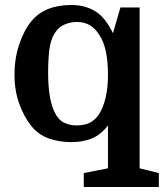

<svg xmlns="http://www.w3.org/2000/svg" viewBox="-20 -570 657 770"><path d="M413 105V-67Q384 -29 347.5 -14.5Q311 0 267 0Q216 0 175 -15Q134 -30 107 -63Q76 -101 57 -154.5Q38 -208 38 -270Q38 -334 56.5 -390.5Q75 -447 106 -485Q159 -550 267 -550Q320 -550 361 -525.5Q402 -501 433 -437L463 -540H540V105L617 124V180H316V124ZM413 -270.9Q413 -379.7 378 -430Q362 -456 340 -469Q318 -482 287 -482Q263 -482 238.5 -471.5Q214 -461 199 -436Q183 -411 178 -371Q173 -331.1 173 -278.1Q173 -173 199 -120Q214 -89 237 -78Q260 -67 286 -67Q321 -67 342.5 -79Q364 -91 378 -113Q394 -139 403.5 -178Q413 -217 413 -270.9Z"/></svg>

Font: Domine
Style: Regular
Weight: 400
Designer: Pablo Impallari, Rodrigo Fuenzalida, Brenda Gallo
Foundry: Pablo Impallari, Rodrigo Fuenzalida, Brenda Gallo
Version: Version 2.000;September 19, 2022;FontCreator 14.0.0.2877 64-